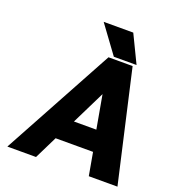

<svg xmlns="http://www.w3.org/2000/svg" viewBox="-157 -1027 1059 1152"><g transform="rotate(20 372.0 -450.5)"><path d="M20 0H203L275 -146H514L540 0H723L561 -711H407ZM307 -901 436 -725H581L496 -901ZM344 -278 449 -491 487 -278Z"/></g></svg>

Font: Asimov Pro
Style: UltObl
Weight: 900
Designer: Google
Version: Version 2.000980; 2014